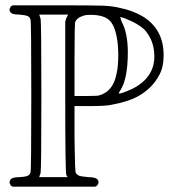

<svg xmlns="http://www.w3.org/2000/svg" viewBox="-20 -703 651 724"><path d="M21 -679 28 -683H195Q334 -683 370.5 -681.5Q407 -680 437 -672Q477 -664 515 -643Q597 -595 597 -495Q597 -450 581 -421Q553 -367 495 -337Q460 -319 401 -308Q381 -303 319 -303H261V-181Q261 -160 262 -127Q263 -67 264.5 -56.5Q266 -46 276 -42L277 -41Q282 -38 313 -35Q337 -35 346 -28Q357 -17 346 -3L339 1H28L21 -3Q16 -10 16 -16Q16 -21 21 -28Q30 -35 53 -35Q68 -36 75.5 -37.5Q83 -39 87.5 -42Q92 -45 95 -52Q98 -61 98 -341Q98 -621 95 -630Q91 -640 83 -643Q75 -646 53 -648Q28 -648 21 -655Q16 -660 16 -666Q16 -672 21 -679ZM230 -635 237 -648H128Q128 -647 133 -632Q136 -620 136 -341Q136 -64 133 -50Q132 -47 130.5 -43Q129 -39 128.5 -37.5Q128 -36 128 -35H235L230 -43Q226 -57 226 -337V-621ZM424 -537Q417 -600 395.5 -623.5Q374 -647 322 -647Q301 -647 293 -643Q271 -637 264 -621Q261 -617 261 -479V-341H301Q346 -341 353 -343Q406 -357 419 -423Q426 -450 426 -498Q426 -513 424 -537ZM484 -619Q481 -621 448 -635L433 -639L439 -621Q462 -578 462 -506Q462 -404 433 -361Q428 -354 428 -350H429Q438 -350 479 -368Q562 -410 562 -490Q562 -551 524 -592Q507 -607 484 -619Z"/></svg>

Font: MathJax_AMS
Style: Regular
Weight: 400
Version: Version 1.1